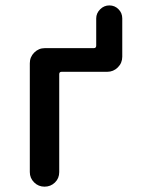

<svg xmlns="http://www.w3.org/2000/svg" viewBox="-20 -700 540 720"><path d="M91.8 -54.7V-462.9Q91.8 -486.3 108.4 -502.9Q125 -519.5 148.4 -519.5H332Q340.8 -519.5 340.8 -529.3V-630.9Q340.8 -650.4 355.5 -665Q370.1 -679.7 390.1 -679.7Q410.2 -679.7 424.3 -665.5Q438.5 -651.4 438.5 -630.9V-487.3Q438.5 -463.9 421.9 -447.3Q405.3 -430.7 381.8 -430.7H210.9Q202.1 -430.7 202.1 -421.9V-54.7Q202.1 -31.2 186 -15.6Q169.9 0 147 0Q124 0 107.9 -16.1Q91.8 -32.2 91.8 -54.7Z"/></svg>

Font: Rounded Mgen+ 1m medium
Style: Regular
Weight: 500
Designer: [Source Han Sans]
Ryoko NISHIZUKA  (kana & ideographs); Paul D. Hunt (Latin, Greek & Cyrillic); Wenlong ZHANG  (bopomofo
Version: Version 1.059.20150602